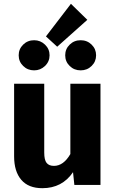

<svg xmlns="http://www.w3.org/2000/svg" viewBox="-20 -970 608 1007"><path d="M507 0H370L363 -67Q306 17 202 17Q129 17 91.5 -27Q54 -71 54 -150V-531H212V-170Q212 -131 224.5 -115.5Q237 -100 263 -100Q313 -100 349 -162V-531H507ZM438 -866 280 -725 221 -779 352 -950ZM240 -680Q240 -647 216 -624Q192 -601 159 -601Q125 -601 101.5 -624Q78 -647 78 -680Q78 -713 101.5 -736Q125 -759 159 -759Q192 -759 216 -736Q240 -713 240 -680ZM484 -680Q484 -647 460.5 -624Q437 -601 403 -601Q369 -601 345.5 -624Q322 -647 322 -680Q322 -713 345.5 -736Q369 -759 403 -759Q437 -759 460.5 -736Q484 -713 484 -680Z"/></svg>

Font: FiraGOUPP
Style: Bold
Weight: 700
Designer: bBox Type
Foundry: bBox Type GmbH
Version: Version 1.001